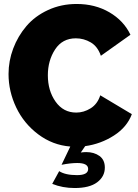

<svg xmlns="http://www.w3.org/2000/svg" viewBox="-20 -734 696 967"><path d="M243 192 278 128Q309 148 368 148Q424 148 424 117Q424 87 369 87Q335 87 290 96L334 4Q245 -3 172.5 -57.5Q100 -112 61.5 -193Q23 -274 23 -361Q23 -427 46.5 -489.5Q70 -552 113 -602.5Q156 -653 222 -683.5Q288 -714 366 -714Q459 -714 531 -672Q603 -630 637 -559L488 -453Q472 -500 437 -520.5Q402 -541 362 -541Q294 -541 257.5 -485Q221 -429 221 -355Q221 -277 260 -222Q299 -167 364 -167Q402 -167 436.5 -188.5Q471 -210 485 -254L644 -159Q620 -94 554 -51.5Q488 -9 409 2L387 34Q403 32 414 32Q454 32 481 51.5Q508 71 508 110Q508 155 469.5 184Q431 213 356 213Q295 213 243 192Z"/></svg>

Font: Raleway
Style: Heavy
Weight: 900
Designer: Matt McInerney, Pablo Impallari, Rodrigo Fuenzalida
Foundry: Matt McInerney, Pablo Impallari, Rodrigo Fuenzalida
Version: Version 2.001